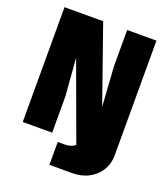

<svg xmlns="http://www.w3.org/2000/svg" viewBox="-156 -808 962 1097"><g transform="rotate(20 325.0 -260.0)"><path d="M380 23 207 -449 225 -221V0H46V-698H281L443 -236L427 -478V-698H605V0ZM273 178V39H310Q349 39 370.5 25Q392 11 392 -24V-84H605V0Q605 50 580.5 90.5Q556 131 512 154.5Q468 178 409 178Z"/></g></svg>

Font: Azeret Mono Thin ExtraBold
Style: Regular
Weight: 800
Version: Version 1.002